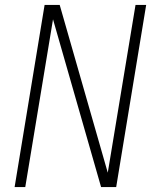

<svg xmlns="http://www.w3.org/2000/svg" viewBox="-20 -755 640 775"><path d="M39 0 160 -735H221L415 -58L527 -735H570L449 0H388L194 -677L82 0Z"/></svg>

Font: Iosevka Aile Extralight
Style: Italic
Weight: 200
Italic angle: -9°
Designer: Belleve Invis
Foundry: Belleve Invis
Version: Version 31.1.0; ttfautohint (v1.8.4)